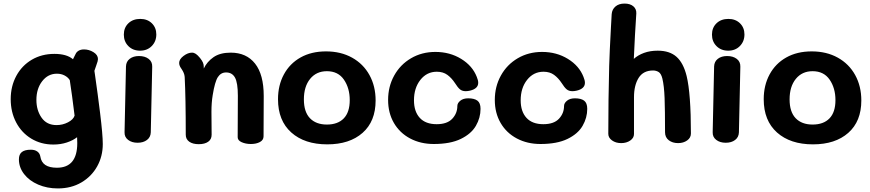

<svg xmlns="http://www.w3.org/2000/svg" viewBox="-20 -806 4877 1076"><path d="M556 1Q556 70 524.5 126.5Q493 183 436 216.5Q379 250 304 250Q244 250 194 228.5Q144 207 115 169.5Q86 132 86 87Q86 59 102.5 46Q119 33 153 33Q175 33 189 43Q203 53 206 71Q211 103 234 118.5Q257 134 299 134Q413 134 413 -4Q413 -24 412 -37Q389 -19 354.5 -7.5Q320 4 279 4Q210 4 155.5 -29Q101 -62 70.5 -120Q40 -178 40 -250Q40 -323 71.5 -381Q103 -439 158.5 -471.5Q214 -504 285 -504Q354 -504 389 -474L404 -504Q409 -515 421 -522Q433 -529 451 -529Q479 -529 504 -513.5Q529 -498 529 -475Q529 -472 527 -462Q527 -462 519 -438Q510 -414 509 -409L512 -389Q528 -278 541 -172Q556 -50 556 1ZM398 -158Q383 -280 371 -357Q361 -373 342 -383Q323 -393 299 -393Q249 -393 216.5 -351Q184 -309 184 -246Q184 -188 213 -146.5Q242 -105 297 -105Q331 -105 361 -120.5Q391 -136 398 -158Z M674 -612Q674 -651 699.5 -675.5Q725 -700 766 -700Q806 -700 831 -675.5Q856 -651 856 -613Q856 -574 830.5 -548Q805 -522 765 -522Q725 -522 699.5 -547.5Q674 -573 674 -612ZM678 -65 686 -434Q687 -461 707 -476.5Q727 -492 759 -492Q792 -492 813 -476Q834 -460 833 -432L825 -64Q824 -37 803.5 -21.5Q783 -6 751 -6Q719 -6 698 -22Q677 -38 678 -65Z M1458 -268 1457 -42Q1457 -21 1436.5 -10Q1416 1 1386 1Q1357 1 1334.5 -9Q1312 -19 1312 -37L1313 -269Q1313 -342 1297 -371Q1281 -400 1247 -400Q1218 -400 1201 -374Q1184 -348 1172 -273Q1165 -231 1165 -180L1166 -51Q1166 -25 1146.5 -11.5Q1127 2 1094 2Q1060 2 1040.5 -12Q1021 -26 1021 -51Q1021 -259 1015 -375Q1014 -387 1009.5 -397.5Q1005 -408 999 -417Q993 -426 990 -431Q984 -442 984 -453Q984 -474 1008.5 -492.5Q1033 -511 1056 -511Q1067 -511 1077.5 -504Q1088 -497 1101 -481Q1112 -467 1117 -456Q1122 -445 1122 -431V-422Q1140 -460 1176.5 -485.5Q1213 -511 1273 -511Q1361 -511 1409.5 -449.5Q1458 -388 1458 -268Z M1538 -250Q1538 -328 1571 -389Q1604 -450 1664.5 -484Q1725 -518 1807 -518Q1890 -518 1953 -483Q2016 -448 2050.5 -385.5Q2085 -323 2085 -243Q2085 -126 2012 -61.5Q1939 3 1814 3Q1687 3 1612.5 -63.5Q1538 -130 1538 -250ZM1940 -245Q1940 -312 1907.5 -359.5Q1875 -407 1812 -407Q1753 -407 1718 -364Q1683 -321 1683 -249Q1683 -179 1717 -143.5Q1751 -108 1812 -108Q1873 -108 1906.5 -142.5Q1940 -177 1940 -245Z M2155 -246Q2155 -321 2189 -382.5Q2223 -444 2283.5 -479.5Q2344 -515 2420 -515Q2501 -515 2564.5 -476Q2628 -437 2652 -375Q2660 -356 2660 -342Q2660 -309 2614 -298Q2601 -295 2590 -295Q2570 -295 2557.5 -305.5Q2545 -316 2530 -340Q2511 -369 2487 -386.5Q2463 -404 2428 -404Q2372 -404 2336 -358.5Q2300 -313 2300 -244Q2300 -181 2332.5 -145.5Q2365 -110 2427 -110Q2486 -110 2514.5 -140.5Q2543 -171 2543 -212Q2543 -228 2559.5 -241.5Q2576 -255 2604 -255Q2638 -255 2655.5 -242Q2673 -229 2673 -196Q2673 -146 2647 -101Q2621 -56 2562.5 -27.5Q2504 1 2411 1Q2337 1 2278.5 -30Q2220 -61 2187.5 -117Q2155 -173 2155 -246Z M2753 -246Q2753 -321 2787 -382.5Q2821 -444 2881.5 -479.5Q2942 -515 3018 -515Q3099 -515 3162.5 -476Q3226 -437 3250 -375Q3258 -356 3258 -342Q3258 -309 3212 -298Q3199 -295 3188 -295Q3168 -295 3155.5 -305.5Q3143 -316 3128 -340Q3109 -369 3085 -386.5Q3061 -404 3026 -404Q2970 -404 2934 -358.5Q2898 -313 2898 -244Q2898 -181 2930.5 -145.5Q2963 -110 3025 -110Q3084 -110 3112.5 -140.5Q3141 -171 3141 -212Q3141 -228 3157.5 -241.5Q3174 -255 3202 -255Q3236 -255 3253.5 -242Q3271 -229 3271 -196Q3271 -146 3245 -101Q3219 -56 3160.5 -27.5Q3102 1 3009 1Q2935 1 2876.5 -30Q2818 -61 2785.5 -117Q2753 -173 2753 -246Z M3852 -58Q3852 -34 3831 -19Q3810 -4 3780 -4Q3749 -4 3728 -20Q3707 -36 3707 -65Q3707 -188 3704.5 -256Q3702 -324 3692 -366Q3685 -394 3671 -402.5Q3657 -411 3640 -411Q3585 -411 3559 -369.5Q3533 -328 3533 -261V-55Q3533 -33 3512 -18.5Q3491 -4 3461 -4Q3431 -4 3410 -19Q3389 -34 3389 -56Q3389 -248 3394 -438Q3396 -509 3404 -656L3408 -727Q3410 -753 3429 -769.5Q3448 -786 3480 -786Q3511 -786 3529 -771Q3547 -756 3546 -731Q3538 -613 3532 -476Q3555 -497 3589 -509.5Q3623 -522 3666 -522Q3733 -522 3771.5 -487.5Q3810 -453 3828 -380Q3852 -281 3852 -58Z M3970 -612Q3970 -651 3995.5 -675.5Q4021 -700 4062 -700Q4102 -700 4127 -675.5Q4152 -651 4152 -613Q4152 -574 4126.5 -548Q4101 -522 4061 -522Q4021 -522 3995.5 -547.5Q3970 -573 3970 -612ZM3974 -65 3982 -434Q3983 -461 4003 -476.5Q4023 -492 4055 -492Q4088 -492 4109 -476Q4130 -460 4129 -432L4121 -64Q4120 -37 4099.5 -21.5Q4079 -6 4047 -6Q4015 -6 3994 -22Q3973 -38 3974 -65Z M4260 -250Q4260 -328 4293 -389Q4326 -450 4386.5 -484Q4447 -518 4529 -518Q4612 -518 4675 -483Q4738 -448 4772.5 -385.5Q4807 -323 4807 -243Q4807 -126 4734 -61.5Q4661 3 4536 3Q4409 3 4334.5 -63.5Q4260 -130 4260 -250ZM4662 -245Q4662 -312 4629.5 -359.5Q4597 -407 4534 -407Q4475 -407 4440 -364Q4405 -321 4405 -249Q4405 -179 4439 -143.5Q4473 -108 4534 -108Q4595 -108 4628.5 -142.5Q4662 -177 4662 -245Z"/></svg>

Font: Mali
Style: Bold
Weight: 700
Designer: Kitiyaporn Chalermlarp | Katatrad Aksorn Co.,Ltd.
Foundry: Cadson Demak Co.,Ltd.
Version: Version 1.000; ttfautohint (v1.6)